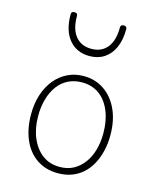

<svg xmlns="http://www.w3.org/2000/svg" viewBox="-125 -922 839 1027"><g transform="rotate(15 294.5 -408.5)"><path d="M295 19Q226 19 176.5 -15Q127 -49 101 -109.5Q75 -170 75 -250Q75 -310 91.5 -359.5Q108 -409 137.5 -444.5Q167 -480 207 -499.5Q247 -519 295 -519Q360 -519 409.5 -485Q459 -451 486.5 -390.5Q514 -330 514 -250Q514 -202 504 -161Q494 -120 475.5 -86.5Q457 -53 430.5 -29.5Q404 -6 370 6.5Q336 19 295 19ZM295 -16Q338 -16 370.5 -33.5Q403 -51 426.5 -82Q450 -113 462.5 -156Q475 -199 475 -250Q475 -319 453 -372.5Q431 -426 391 -455Q351 -484 295 -484Q254 -484 220 -467.5Q186 -451 162.5 -419.5Q139 -388 126.5 -345Q114 -302 114 -250Q114 -182 136.5 -129Q159 -76 199 -46Q239 -16 295 -16ZM295 -630Q225 -630 183 -679.5Q141 -729 141 -820Q141 -828 145 -832Q149 -836 159 -836Q168 -836 172 -832Q176 -828 176 -820Q176 -747 207.5 -708.5Q239 -670 295 -670Q351 -670 382.5 -708.5Q414 -747 414 -820Q414 -828 418 -832Q422 -836 431 -836Q441 -836 445 -832Q449 -828 449 -820Q449 -760 430 -717.5Q411 -675 376.5 -652.5Q342 -630 295 -630Z"/></g></svg>

Font: Playwrite HR Lijeva Thin
Style: Regular
Weight: 250
Designer: Veronika Burian, José Scaglione
Foundry: TypeTogether
Version: Version 1.002